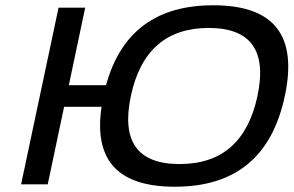

<svg xmlns="http://www.w3.org/2000/svg" viewBox="-20 -699 1113 728"><path d="M202 -670 60 0H161L223 -294H365C335 -91 427 9 643 9C873 9 1011 -105 1060 -335C1109 -565 1019 -679 789 -679C573 -679 438 -579 382 -376H241L303 -670ZM476 -334C513 -510 614 -593 771 -593C931 -593 993 -507 956 -334C920 -167 825 -77 661 -77C501 -77 440 -163 476 -334Z"/></svg>

Font: LT Wave
Style: Italic
Weight: 400
Designer: Daniel Lyons
Version: Version 2.5 (Glyphs App)